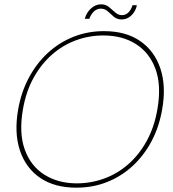

<svg xmlns="http://www.w3.org/2000/svg" viewBox="-20 -856 800 888"><path d="M333 12Q232 12 165.5 -33.5Q99 -79 72 -160.5Q45 -242 64 -350Q78 -430 113.5 -496.5Q149 -563 201 -611Q253 -659 319 -685.5Q385 -712 461 -712Q562 -712 628.5 -666Q695 -620 722 -538.5Q749 -457 730 -350Q716 -269 681 -203Q646 -137 593.5 -88.5Q541 -40 475 -14Q409 12 333 12ZM335 -8Q401 -8 462.5 -30.5Q524 -53 574 -97Q624 -141 659 -205Q694 -269 708 -351Q727 -460 699.5 -536Q672 -612 609 -652Q546 -692 458 -692Q392 -692 331 -669.5Q270 -647 220 -603Q170 -559 135 -495.5Q100 -432 86 -350Q67 -241 94.5 -164.5Q122 -88 185.5 -48Q249 -8 335 -8ZM372 -769Q380 -798 401 -817Q422 -836 447 -836Q469 -836 484 -823.5Q499 -811 513 -798.5Q527 -786 544 -786Q561 -786 573.5 -798Q586 -810 593 -832H613Q608 -805 588.5 -785.5Q569 -766 543 -766Q521 -766 506.5 -778.5Q492 -791 478.5 -803.5Q465 -816 446 -816Q429 -816 415.5 -804Q402 -792 393 -769Z"/></svg>

Font: DM Sans 17pt Thin
Style: Italic
Weight: 250
Italic angle: -10°
Version: Version 4.004;gftools[0.9.30]